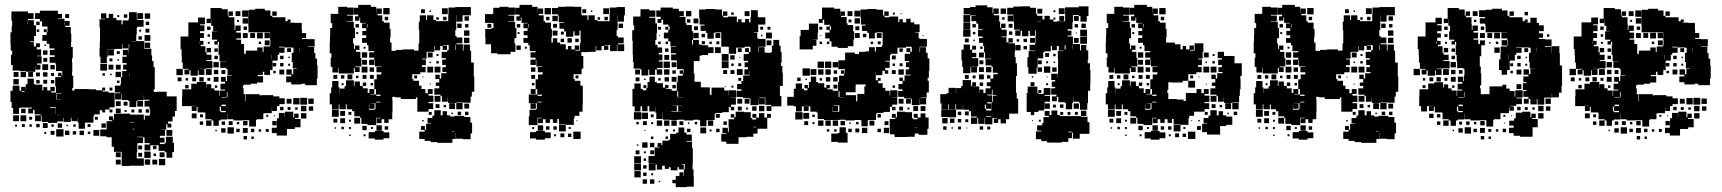

<svg xmlns="http://www.w3.org/2000/svg" viewBox="-20 -557 7077 789"><path d="M64 -113H28V-138H23V-184H32V-205H60V-184H67V-200H85V-186H86V-211H93V-234H119V-211H126V-209H154V-185H158V-199H174V-185H187V-200H205V-182H190V-177H210V-202H207V-240H231V-244H219V-258H233V-246H236V-260H235V-265H210V-293H208V-299H184V-323H204V-330H185V-352H204V-358H183V-377H172V-389H154V-413H172V-425H175V-440V-448H153V-469H144V-479H124V-503H144V-513H188H218V-500H235V-482H218V-480H245V-453H246V-471H266V-451H248V-446H271V-418H273V-384H272V-364H279V-318H276V-302H277V-260H276V-246H281V-196H277V-185H286V-191H346V-190H375V-186H400V-197H412V-185H401V-181H426V-176H451V-146V-116H430V-107H442V-95H430V-107H412V-95H400V-104H390V-87H367V-80H364V-53H329V-28H303V-54H299V-73H298V-59H274V-73H271V-56H241V-73H239V-58H215V-52H177V-56H151V-82H148V-59H124V-83H147V-87H122V-106H116V-91H96V-111H111V-115H90H64ZM125 -262H87V-265H60V-267H32V-290H25V-332H30V-349H24V-378H23V-424H28V-449H30V-472H27V-510H65H95V-503H118V-479H95V-474H119V-453H128V-409H120V-387H104V-384H119V-366H128V-379H144V-363H131V-354H149V-328H132V-326H151V-296H132V-291H146V-271H126V-285H125ZM479 -148H453V-174H475V-177H452V-205H475V-212H477V-240H482V-265H500V-271H486V-291H500V-298H483V-324H501V-330H485V-352H507V-336H508V-358H483V-375H481V-356H453V-354H423V-324H389V-358H390V-387H391V-416H411H391V-444H389V-478H414V-480H395V-502H417V-483H427V-500H445V-483H458V-474H479V-457H484V-473H508V-456V-479H510V-507H542V-479H544V-475H570V-447H544V-443H542V-415H521H540V-388H573V-357H602V-330H605V-306H611V-281H616V-221V-191H612V-179H627V-180H665V-161H706V-101H699V-78H689V-58H671V-49H684V-33H668V-46H663V-24H643V-23H658V1H637V9H656V29H637V35H657V30H662V5H690V30H695V68H688V91H664V68H657V63H632V40H598V61H574V37H595V31H574V7H595H568V5H545V7H568V31H545V38H544V67H542V94H571V124H541V95V124H512V125H480V95V68H477V67H448V46H439V7H418V3H392V-25H418V-59H441V-63H428V-79H444V-66H448V-89H477V-90H515V-86H541V-65V-86H571V-65H575V-82H596V-91H597V-109H594V-119H574V-143H594V-147H572V-165H571V-146H545V-143H568V-119H544V-142H540V-117H512V-142H507V-146H481V-170H479ZM568 -479H544V-503H568ZM597 -480H575V-502H597ZM264 -483H248V-499H264ZM503 -484H489V-498H503ZM470 -487H462V-495H470ZM93 -456V-472H92V-456ZM143 -454H129V-468H143ZM593 -454H579V-468H593ZM594 -423H578V-439H594ZM172 -425H160V-437H172ZM141 -426H131V-436H141ZM560 -427H552V-435H560ZM598 -389H574V-413H598ZM563 -394H549V-408H563ZM521 -386H539V-387H521ZM597 -360H575V-382H597ZM511 -359V-376H509V-359ZM169 -368H163V-374H169ZM448 -329H424V-353H448ZM175 -332H157V-350H175ZM472 -335H460V-347H472ZM419 -298H393V-324H419ZM174 -303H158V-319H174ZM442 -305H430V-317H442ZM469 -308H463V-314H469ZM420 -267H392V-295H420ZM178 -269H154V-293H178ZM446 -271H426V-291H446ZM476 -271H456V-291H476ZM205 -272H187V-290H205ZM87 -240H65V-262H87ZM477 -240H455V-262H477ZM116 -241H96V-261H116ZM56 -241H36V-261H56ZM175 -242H157V-260H175ZM144 -243H128V-259H144ZM202 -245H190V-257H202ZM411 -246H401V-256H411ZM511 -243V-255H510V-243ZM439 -248H433V-254H439ZM57 -210H35V-232H57ZM174 -213H158V-229H174ZM203 -214H189V-228H203ZM143 -214H129V-228H143ZM471 -216H461V-226H471ZM442 -185H430V-197H442ZM69 -179H81V-182H69ZM214 -173H233V-175H212V-148H232V-149H214ZM190 -145H209H190ZM476 -121H456V-141H476ZM504 -123H488V-139H504ZM186 -114H209V-117H186ZM210 -90V-114H209V-90ZM58 -89H34V-113H58ZM476 -91H456V-111H476ZM85 -92H67V-110H85ZM593 -94H579V-108H593ZM563 -94H549V-108H563ZM532 -95H520V-107H532ZM500 -97H492V-105H500ZM215 -84H228V-85H215ZM88 -59H64V-83H88ZM58 -59H34V-83H58ZM382 -65H370V-77H382ZM112 -65H100V-77H112ZM515 -54H532V-56H515ZM176 -31H156V-51H176ZM415 -32H397V-50H415ZM235 -32H217V-50H235ZM143 -34H129V-48H143ZM82 -35H70V-47H82ZM352 -35H340V-47H352ZM201 -36H191V-46H201ZM111 -36H101V-46H111ZM291 -36H281V-46H291ZM50 -37H42V-45H50ZM259 -38H253V-44H259ZM526 -25H532V-28H526ZM241 4H211V-26H241ZM388 1H364V-23H388ZM688 1H664V-23H688ZM325 -2H307V-20H325ZM265 -2H247V-20H265ZM204 -3H188V-19H204ZM293 -4H279V-18H293ZM540 0V-17V0ZM351 -6H341V-16H351ZM170 -7H162V-15H170ZM564 57H548V41H564ZM623 56H609V42H623ZM599 92H573V66H599ZM656 89H636V69H656ZM476 89H456V69H476ZM564 87H548V71H564ZM621 84H611V74H621ZM659 122H633V96H659ZM597 120H575V98H597ZM626 119H606V99H626ZM476 119H456V99H476Z M788 -101H768V-121H785V-122H768V-121H728V-161H729V-190H766V-213H789V-220H827V-197H828V-211H848V-194H861V-185H882V-163H884V-185H905V-189H886V-213H905V-221H888V-241H908V-224H913V-246H933V-248H915V-273H910V-278H885V-304H908V-305H882V-331H878V-371H880V-385H875V-374H861V-388H872V-394H851V-428H872V-429H856V-451H848V-478H847V-462H829V-480H845V-524H891V-519H916V-493H919V-510H937V-492H920V-486H943V-457H944V-434H947V-452H969V-430H951V-423H970V-399H951V-394H971V-376H983V-336H990V-349H1037V-362H1059V-343H1063V-366H1089V-370H1091V-393H1090V-424H1061V-425H1035V-424H1001V-453H1000V-488H975V-514H1001V-489H1002V-517H1028V-521H1068V-514H1091V-492H1099V-510H1117V-492H1099V-486H1123H1153V-470H1162V-477H1174V-465H1167V-464H1191V-463H1220V-434H1221V-421H1238V-401H1221V-397H1244V-396H1273V-366H1245V-364H1271V-339H1276V-316H1283V-288H1285V-234H1282V-207H1234V-213H1219V-210H1177V-219H1156V-243H1177V-250H1157V-272H1179V-252H1185V-274H1199V-276H1183V-302H1179V-340H1186V-361H1178V-362H1149V-340H1127V-332H1121V-308H1100V-269H1090V-249H1066V-262H1060V-249H1039V-244H1061V-218H1036V-213H1010V-209H983V-206H978V-194H981V-170H987V-141H989V-170H1047V-165H1053V-166H1103V-161H1128V-153H1150V-129H1128V-121H1103H1118V-101H1098V-116H1097V-92H1068V-91H1062V-67H1035V-64H1032V-37H1004V-63H977V-62H939V-67H914V-91H913V-66H887V-62H849V-67H824V-94H821V-95H792V-118H788ZM968 -491H948V-511H968ZM758 -251H738V-271H755V-274H731V-300H727V-329H726V-355H722V-407H754V-417V-465H794V-485H822V-457H802V-453H820V-429H802V-421H818V-401H802V-389H816V-373H805V-367H824V-342H829V-332H849V-310H829V-306H853V-276H825V-274H801V-273H820V-249H796V-268H793V-246H763V-268H758ZM999 -460H977V-482H999ZM962 -467H954V-475H962ZM995 -434H981V-448H995ZM845 -434H831V-448H845ZM1060 -399H1036V-423H1060ZM1089 -400H1067V-422H1089ZM1028 -401H1008V-421H1028ZM998 -401H978V-421H998ZM843 -406H833V-416H843ZM1088 -371H1068V-391H1088ZM800 -378V-387H799V-378ZM1053 -376H1043V-386H1053ZM842 -377H834V-385H842ZM1127 -362H1149V-365H1127ZM1211 -346V-361H1210V-346ZM847 -342H829V-360H847ZM1176 -343H1160V-359H1176ZM875 -344H861V-358H875ZM1095 -313V-332H1094V-313ZM1145 -314H1131V-328H1145ZM875 -314H861V-328H875ZM1171 -318H1165V-324H1171ZM879 -280H857V-302H879ZM1145 -284H1131V-298H1145ZM1115 -284H1101V-298H1115ZM1172 -287H1164V-295H1172ZM731 -248H705V-274H731ZM850 -249H826V-273H850ZM1148 -251H1128V-271H1148ZM877 -252H859V-270H877ZM906 -253H890V-269H906ZM1113 -256H1103V-266H1113ZM878 -221H858V-241H878ZM817 -222H799V-240H817ZM726 -223H710V-239H726ZM786 -223H770V-239H786ZM844 -225H832V-237H844ZM753 -226H743V-236H753ZM755 -194H741V-208H755ZM873 -196H863V-206H873ZM915 -158V-178H912V-158ZM890 -155H911V-157H890ZM1242 -127H1214V-155H1242ZM1211 -128H1185V-154H1211ZM1269 -130H1247V-152H1269ZM1178 -131H1158V-151H1178ZM908 -101H888V-119H883V-100H887V-96H908V-127H890V-121H908ZM1239 -100H1217V-122H1239ZM1267 -102H1249V-120H1267ZM1145 -104H1131V-118H1145ZM1174 -105H1162V-117H1174ZM1203 -106H1193V-116H1203ZM1159 0H1117V-10H1097V-32H1117V-42H1099V-60H1117V-42H1118V-71H1126V-93H1150V-75H1151V-98H1185V-75H1189V-90H1207V-72H1192V-68H1215V-34H1192V-27H1159ZM1239 -70H1217V-92H1239ZM788 -71H768V-91H788ZM814 -75H802V-87H814ZM1082 -77H1074V-85H1082ZM1110 -79H1106V-83H1110ZM879 -40H857V-62H879ZM849 -40H827V-62H849ZM997 -42H979V-60H997ZM936 -43H920V-59H936ZM815 -44H801V-58H815ZM905 -44H891V-58H905ZM963 -46H953V-56H963ZM941 -8H915V-34H941ZM998 -11H978V-31H998ZM907 -12H889V-30H907ZM965 -14H951V-28H965ZM1025 -14H1011V-28H1025ZM1084 -15H1072V-27H1084ZM1053 -16H1043V-26H1053ZM871 -18H865V-24H871ZM995 16H981V2H995ZM1023 14H1013V4H1023Z M1372 -107H1344V-128H1335V-174H1341V-198H1345V-224H1371V-198H1375V-174H1376V-193H1396V-203H1402V-227H1434V-204H1437V-222H1459V-204H1471V-218H1485V-204H1471V-194H1491V-175H1498V-191H1518V-171H1502V-169H1525V-191H1518V-231H1544H1528V-251H1547V-260H1527V-282H1547V-284H1521V-311H1519V-290H1497V-312H1518V-320H1497V-342H1518V-347H1494V-371H1488V-381H1468V-401H1485V-412H1469V-430H1485V-441H1468V-461H1485V-463H1460V-485H1457V-472H1439V-490H1452V-497H1434V-525H1452V-537H1504V-529H1526V-504H1527V-522H1549V-500H1531V-494H1551V-470H1557V-464H1581V-438H1585V-404H1583V-382H1589V-352V-348H1607V-352H1635V-354H1681V-349H1700V-379H1703V-406V-434H1701V-468H1705V-494H1731V-475H1735V-494H1761V-475H1772V-470H1797H1822V-497H1823V-526H1851V-528H1881H1915V-494H1881V-468H1855V-434H1851V-409H1856V-375H1882V-349H1885V-374H1911V-349H1916V-313V-300H1927V-242H1926H1929V-180H1919V-160H1914V-135H1882V-136H1855V-134H1821V-156H1820V-139H1796V-163H1813H1790V-168H1765V-194H1785V-232H1769V-250H1787V-234H1793V-256H1815V-261H1798V-281H1812V-290H1797V-312H1812V-318H1795V-344H1818V-351H1824V-372H1801V-370H1817V-352H1799V-368H1789V-350H1767V-368H1765V-344H1736V-343H1733V-316H1714V-313H1730V-289H1714V-282H1729V-260H1707V-252H1674V-232H1679V-225H1702V-205H1712V-191H1728V-174H1738V-191H1758V-171H1741V-164H1761V-138H1741V-133H1760V-109H1741V-98H1695V-128V-157H1689V-150H1627V-157H1604V-159H1592V-146H1593V-96H1592V-67H1577V-52H1559V-67H1548V-51H1528V-71H1544V-73H1526V-43H1490V-48H1465V-73H1460V-79H1436V-100H1427V-108H1405V-128H1401V-108H1375V-128H1372ZM1370 -259H1346V-282H1339V-320H1342V-338H1335V-384H1336V-413H1337V-442H1345V-462H1339V-500H1370V-529H1406V-526H1433V-496H1406V-493H1430V-469H1406V-467H1434V-442H1439V-400H1431V-378H1415H1435V-356H1439V-370H1457V-352H1443V-344H1461V-318H1443H1465V-284H1441V-281H1458V-261H1438V-278H1434V-255H1402H1372V-279H1370ZM1581 -498H1555V-524H1581ZM1820 -499H1796V-523H1820ZM1726 -503H1710V-519H1726ZM1751 -508H1745V-514H1751ZM1855 -468V-494H1854V-468ZM1907 -472H1889V-490H1907ZM1575 -474H1561V-488H1575ZM1815 -474H1801V-488H1815ZM1783 -476H1773V-486H1783ZM1877 -442H1859V-460H1877ZM1490 -444V-458H1488V-444ZM1455 -444H1441V-458H1455ZM1905 -444H1891V-458H1905ZM1909 -410H1887V-432H1909ZM1452 -417H1444V-425H1452ZM1880 -379H1856V-403H1880ZM1909 -380H1887V-402H1909ZM1854 -351V-373H1852V-351ZM1482 -357H1474V-365H1482ZM1489 -320H1467V-342H1489ZM1758 -321H1738V-341H1758ZM1782 -327H1774V-335H1782ZM1488 -291H1468V-311H1488ZM1783 -296H1773V-306H1783ZM1751 -298H1745V-304H1751ZM1760 -259H1736V-283H1760ZM1790 -259H1766V-283H1790ZM1490 -259H1466V-283H1490ZM1517 -262H1499V-280H1517ZM1428 -231H1408V-251H1428ZM1516 -233H1500V-249H1516ZM1486 -233H1470V-249H1486ZM1366 -233H1350V-249H1366ZM1395 -234H1381V-248H1395ZM1694 -235H1682V-247H1694ZM1453 -236H1443V-246H1453ZM1720 -239H1716V-243H1720ZM1785 -204H1771V-218H1785ZM1513 -206H1503V-216H1513ZM1392 -207H1384V-215H1392ZM1750 -209H1746V-213H1750ZM1526 -163H1544V-168H1526V-136H1543V-139H1526ZM1790 -139H1766V-163H1790ZM1881 -108H1855V-134H1881ZM1519 -110H1497V-127H1496V-106H1520V-109H1523V-133H1502V-132H1519ZM1850 -109H1826V-133H1850ZM1908 -111H1888V-131H1908ZM1786 -113H1770V-129H1786ZM1813 -116H1803V-126H1813ZM1372 -77H1344V-105H1372ZM1839 30H1777V27H1750V22H1725V14H1703V-16H1725V-23H1710V-39H1726V-24H1731V-48H1751V-50H1737V-72H1757V-82H1765V-104H1791V-83H1799V-100H1817V-83H1830V-78H1848V-81H1888V-76H1913V-53H1920V-9H1914V15H1882V13H1854V-10H1853V14H1839ZM1398 -81H1378V-101H1398ZM1875 -84H1861V-98H1875ZM1905 -84H1891V-98H1905ZM1424 -85H1412V-97H1424ZM1754 -85H1742V-97H1754ZM1841 -88H1835V-94H1841ZM1460 -49H1436V-73H1460ZM1398 -51H1378V-71H1398ZM1366 -53H1350V-69H1366ZM1422 -57H1414V-65H1422ZM1721 -58H1715V-64H1721ZM1549 -20H1527V-42H1549ZM1487 -22H1469V-40H1487ZM1575 -24H1561V-38H1575ZM1393 -26H1383V-36H1393ZM1422 -27H1414V-35H1422ZM1512 -27H1504V-35H1512ZM1361 -28H1355V-34H1361ZM1556 17H1520V12H1495V-14H1520V-19H1556ZM1839 -16H1847V-18H1839ZM1580 11H1556V-13H1580ZM1482 3H1474V-5H1482ZM1421 2H1415V-4H1421Z M2189 -43H2153V-79H2156V-106H2183V-109H2186V-133H2153V-169H2188V-191H2181V-231H2207H2191V-251H2210V-260H2190V-282H2210V-284H2184V-311H2182V-290H2160V-312H2181V-320H2160V-342H2181V-347H2157V-371H2151V-381H2131V-401H2148V-412H2132V-430H2148V-441H2131V-461H2148V-463H2123V-485H2120V-472H2102V-490H2115V-497H2097V-525H2115V-537H2167V-529H2189V-504H2190V-522H2212V-500H2194V-494H2214V-470H2220V-464H2244V-438H2248V-404H2246V-382H2282V-375H2305V-354H2314V-368H2328V-354H2342V-370H2360V-352H2344V-349H2363V-379H2366V-406V-431H2344H2361V-411H2341V-428H2336V-406H2306V-428H2298V-439H2279V-463H2297V-466H2276V-493H2273V-498H2248V-524H2273V-529H2302V-530H2340V-529H2369V-500H2370V-494H2394V-475H2398V-494H2424V-475H2435V-470H2460H2485V-497H2486V-526H2514V-528H2548V-494H2544V-468H2518V-434H2514V-409H2519V-375H2545V-347H2517V-373H2515V-347H2487V-372H2464V-370H2480V-352H2462V-368H2452V-350H2430V-368H2428V-344H2399V-343H2369V-327H2377V-275H2370V-252H2337V-232H2342V-225H2365V-205H2375V-175V-127H2374V-98H2361V-81H2341V-98V-71H2338V-44H2305V-17H2277V-45H2304V-47H2277V-68H2270V-52H2252V-67H2240V-52H2222V-67H2211V-51H2191V-71H2207V-73H2189ZM2078 -334H2024V-338H1998V-375H1975V-404H1974V-438H2000V-442H2008V-462H2002V-463H1973V-499H2002V-500H2007V-525H2033V-529H2069V-526H2096V-496H2069V-493H2093V-469H2069V-467H2097V-442H2102V-400H2094V-378H2078H2098V-344H2078ZM2244 -498H2218V-524H2244ZM2483 -499H2459V-523H2483ZM2389 -503H2373V-519H2389ZM2414 -508H2408V-514H2414ZM2518 -468V-494H2517V-468ZM2272 -470H2250V-492H2272ZM2238 -474H2224V-488H2238ZM2478 -474H2464V-488H2478ZM2446 -476H2436V-486H2446ZM2540 -442H2522V-460H2540ZM2269 -443H2253V-459H2269ZM1999 -443H1983V-459H1999ZM2153 -444V-458H2151V-444ZM2118 -444H2104V-458H2118ZM2271 -411H2251V-431H2271ZM2297 -415H2285V-427H2297ZM2115 -417H2107V-425H2115ZM2543 -379H2519V-403H2543ZM2270 -382H2252V-400H2270ZM2330 -382H2312V-400H2330ZM2358 -384H2344V-398H2358ZM2298 -384H2284V-398H2298ZM2120 -352H2102V-370H2120ZM2145 -357H2137V-365H2145ZM2180 -262H2162V-280H2180ZM2179 -233H2163V-249H2179ZM2357 -235H2345V-247H2357ZM2176 -206H2166V-216H2176ZM2181 -171H2161V-191H2181ZM2189 -163H2207V-168H2189V-136H2206V-139H2189ZM2182 -110H2160V-132H2182ZM2353 -59H2349V-63H2353ZM2212 -20H2190V-42H2212ZM2238 -24H2224V-38H2238ZM2268 -24H2254V-38H2268ZM2325 -27H2317V-35H2325ZM2175 -27H2167V-35H2175ZM2219 17H2183V12H2158V-14H2183V-19H2219ZM2366 14H2336V-16H2366ZM2243 11H2219V-13H2243ZM2299 7H2283V-9H2299ZM2328 6H2314V-8H2328ZM2265 3H2257V-5H2265Z M2612 -99H2588V-120H2579V-162V-192H2587V-214H2613V-192H2621V-186H2636V-195H2624V-207H2636V-195H2641V-220H2679V-215H2704V-197H2713V-208H2727V-194H2716V-191H2740V-184H2761V-220H2765V-246H2786V-254H2773V-268H2787V-255H2789V-273H2762V-302H2761V-309H2738V-333H2758V-338H2737V-364H2758V-366H2735V-387H2726V-399H2708V-423H2726V-435H2714V-447H2726V-435H2732V-448H2727V-456H2705V-476H2698V-463H2682V-479H2695V-488H2677V-514H2695V-526H2745V-521H2770V-494V-511H2790V-491H2773V-488H2797V-462H2801V-454H2823V-429H2828V-393H2824V-374H2828V-393H2852V-374H2863V-371H2890V-363H2912V-339H2890V-331H2863V-328H2855V-306H2831V-282V-255H2834V-221H2860V-198H2897V-170H2899V-166H2904V-167V-197H2956V-185H2974V-165H2975V-186H3005V-156H2984V-155H3004V-127H2984V-118H2997V-104H2983V-117H2975V-96H2948V-93H2921V-90H2917V-64H2888V-63H2883V-38H2857V-63H2852V-65H2829V-62H2791V-65H2767V-64H2733V-65H2704V-92H2703V-68H2677V-94H2701H2673V-116H2672V-99H2648V-121H2641V-100H2619V-120H2612ZM3033 -158H3007V-184H3027V-190H3009V-212H3027V-224H3034V-247H3060V-250H3039V-272H3054V-281H3040V-301H3054V-307H3036V-335H3057V-343H3042V-359H3058V-344H3064V-363H3062V-365H3040V-361H3005V-336H2975V-364H2973V-365H2944V-395V-424H2919V-422H2913V-398H2887V-422H2881V-446V-430H2859V-452H2875V-456H2855V-484H2853V-518H2881V-520H2919V-518H2947V-493H2951V-510H2969V-492H2952V-486H2972V-489H3008V-466H3013V-478H3027V-465H3042V-479H3058V-465H3064V-487H3066V-515H3094V-487H3096V-486H3125V-456H3096V-425H3078V-423H3092V-399H3098V-397H3126V-365H3098V-363H3122V-341H3130V-340H3148V-343H3152V-369H3158V-393H3182V-369H3188V-343H3192V-299H3189V-286H3195V-258H3197V-204H3185V-186V-162H3191V-120H3150V-101H3130V-121H3149V-126H3125V-155H3124V-156H3100V-154H3123V-128H3097V-151H3096V-125H3064V-151H3060V-131H3040V-151H3060V-154H3033V-178ZM2644 -247H2616V-272H2611V-275H2584V-302H2581V-331H2580V-361V-389H2578V-433H2586V-453H2582V-489H2612V-519H2648V-514H2673V-488H2648V-484H2673V-461H2680V-421H2678V-393H2673V-373H2682V-362H2701V-340H2687V-333H2702V-309H2687V-304H2703V-278H2680V-272H2701V-250H2679V-271H2672V-249H2648V-271H2644ZM2821 -490H2799V-512H2821ZM3060 -491H3040V-511H3060ZM2995 -496H2985V-506H2995ZM2647 -463V-483V-463ZM2850 -461H2830V-481H2850ZM2817 -464H2803V-478H2817ZM2848 -433H2832V-449H2848ZM3116 -435H3104V-447H3116ZM3146 -435H3134V-447H3146ZM2696 -435H2684V-447H2696ZM3152 -399H3128V-423H3152ZM2851 -400H2829V-422H2851ZM2940 -401H2920V-421H2940ZM2877 -404H2863V-418H2877ZM3113 -408H3107V-414H3113ZM2692 -409H2688V-413H2692ZM3150 -371H3130V-391H3150ZM2877 -375H2864V-388H2877ZM2936 -375H2924V-387H2936ZM2725 -376H2715V-386H2725ZM2695 -376H2685V-386H2695ZM2905 -376H2895V-386H2905ZM2942 -339H2918V-363H2942ZM3098 -344V-363H3096V-344ZM3028 -343H3012V-359H3028ZM2727 -344H2713V-358H2727ZM2974 -307H2946V-335H2974ZM2730 -311H2710V-331H2730ZM2999 -312H2981V-330H2999ZM3022 -319H3018V-323H3022ZM2974 -277H2946V-305H2974ZM2733 -278H2707V-304H2733ZM2760 -281H2740V-301H2760ZM3026 -285H3014V-297H3026ZM2995 -286H2985V-296H2995ZM3032 -249H3008V-273H3032ZM2731 -250H2709V-272H2731ZM2610 -251H2590V-271H2610ZM2968 -253H2952V-269H2968ZM2998 -253H2982V-269H2998ZM2757 -254H2743V-268H2757ZM3062 -251V-265H3061V-251ZM2671 -220H2649V-242H2671ZM2760 -221H2740V-241H2760ZM2729 -222H2711V-240H2729ZM2608 -223H2592V-239H2608ZM3026 -225H3014V-237H3026ZM2695 -226H2685V-236H2695ZM2633 -228H2627V-234H2633ZM2757 -194H2743V-208H2757ZM2994 -197H2986V-205H2994ZM2962 -199H2958V-203H2962ZM2767 -159V-182H2763V-159ZM2768 -157H2786V-158H2768ZM3030 -131H3010V-151H3030ZM2768 -124H2782V-125H2768ZM2761 -100H2739V-98H2767V-123H2743V-122H2761ZM2621 -122H2640H2621ZM3121 -100H3099V-122H3121ZM3089 -102H3071V-120H3089ZM3028 -103H3012V-119H3028ZM3054 -107H3046V-115H3054ZM2767 -97H2782V-98H2767ZM3015 34H2965V25H2944V-7H2965V-10H2949V-32H2971V-16H2975V-35H2974V-67H2996V-74H2983V-88H2997V-75H3003V-98H3037V-96H3065V-72H3071V-66H3087V-73H3072V-89H3088V-74H3099V-92H3121V-74H3132V-89H3148V-73H3133V-28H3093V-8H3076V5H3048V7H3015ZM2615 -66H2585V-96H2615ZM2643 -68H2617V-94H2643ZM2938 -73H2922V-89H2938ZM2666 -75H2654V-87H2666ZM2911 -40H2889V-62H2911ZM2761 -40H2739V-62H2761ZM2731 -40H2709V-62H2731ZM2701 -40H2679V-62H2701ZM2788 -43H2772V-59H2788ZM2638 -43H2622V-59H2638ZM2967 -44H2953V-58H2967ZM2845 -46H2835V-56H2845ZM2605 -46H2595V-56H2605ZM2664 -47H2656V-55H2664ZM2813 -48H2807V-54H2813ZM3076 -34H3087V-36H3076ZM2674 143H2646V115H2670V114H2645V84H2670V49H2691V47H2682V31H2698V40H2702V21H2728V17H2734V-7H2759V-12H2768V-33H2792V-12H2801V-4H2823V22H2801V25H2824V52H2827V82V116H2826V139H2830V168H2831V210H2803V212H2757V196H2743V182H2757V166H2772V151H2788V166H2790V139H2770V130H2764V143H2736V130H2728V137H2712V124H2701V140H2679V119H2674ZM2882 -9H2858V-33H2882ZM2817 -14H2803V-28H2817ZM2937 -14H2923V-28H2937ZM2725 -16H2715V-26H2725ZM2754 -17H2746V-25H2754ZM2904 -17H2896V-25H2904ZM2632 -19H2628V-23H2632ZM2665 14H2655V4H2665ZM2725 14H2715V4H2725ZM2641 50H2619V28H2641ZM2669 48H2651V30H2669ZM2603 42H2597V36H2603ZM2608 77H2592V61H2608ZM2668 77H2652V61H2668ZM2634 73H2626V65H2634ZM2614 113H2586V85H2614ZM2635 104H2625V94H2635ZM2614 143H2586V115H2614ZM2790 119V139H2794V117H2781V119ZM2637 136H2623V122H2637ZM2613 172H2587V146H2613ZM2637 166H2623V152H2637ZM2664 163H2656V155H2664ZM2669 198H2651V180H2669ZM2639 198H2621V180H2639ZM2693 192H2687V186H2693Z M3464 -360H3422V-365H3397V-387H3389V-399H3371V-423H3389V-434H3376V-448H3390V-455H3367V-476H3361V-463H3345V-479H3358V-526H3408V-521H3433V-494H3434V-510H3452V-492H3436V-487H3459V-461H3463V-454H3486V-428H3466H3490V-394H3487V-367H3464ZM3275 -99H3251V-120H3242V-123H3215V-159H3242V-162V-192H3250V-214H3276V-192H3284V-186H3298V-194H3286V-208H3300V-196H3304V-220H3342V-215H3367V-197H3376V-208H3390V-194H3379V-190H3402V-184H3424V-220H3428V-246H3449V-254H3436V-268H3450V-255H3452V-273H3425V-309H3452V-312H3453V-341H3493V-335H3510V-344H3538V-346H3551V-363H3575V-346H3580V-364H3604V-370H3607V-395V-424H3582V-422H3575V-399H3551V-422H3544V-430H3522V-452H3537V-456H3518V-484H3516V-518H3544V-520H3582V-517H3609V-493H3614V-510H3632V-492H3615V-486H3635V-489H3671V-467H3676V-478H3690V-465H3704V-480H3722V-465H3737V-457H3759V-425H3741V-423H3755V-399H3741H3761V-397H3789V-365H3761V-363H3759V-344H3761V-363H3785V-340H3792V-317H3799V-265H3797V-237H3792V-225H3797V-177H3788V-156H3763V-154H3786V-128H3760V-151H3759V-125H3727V-151H3723V-131H3703V-151H3723V-153H3695V-159H3671V-183H3689V-190H3672V-212H3689V-224H3676V-238H3690V-225H3697V-247H3723V-250H3702V-272H3716V-281H3703V-301H3716V-306H3698V-336H3720V-343H3705V-359H3721V-344H3727V-363H3725V-365H3703V-361H3668V-336H3642V-332H3637V-307H3618V-304H3636V-278H3618V-268H3630V-254H3616V-266H3606V-248H3580V-263H3579V-245V-227H3587V-237H3599V-225H3589V-215H3607V-196H3618V-184H3636V-164H3638V-186H3668V-156H3646V-155H3667V-127H3646V-118H3660V-104H3646V-118H3637V-97H3611V-93H3584V-90H3580V-64H3551V-63H3546V-38H3520V-63H3515V-64H3492V-62H3454V-65H3430V-64H3400H3366V-93V-68H3340V-94H3365H3336V-116V-98H3310V-120H3303V-101H3283V-120H3275ZM3515 -489H3491V-513H3515ZM3483 -491H3463V-511H3483ZM3657 -497H3649V-505H3657ZM3685 -499H3681V-503H3685ZM3514 -460H3492V-482H3514ZM3479 -465H3467V-477H3479ZM3320 -354H3266V-408H3270V-434H3304V-460H3342V-422H3340V-394H3320V-393H3335V-369H3320ZM3511 -433H3495V-449H3511ZM3395 -435V-448H3390V-435ZM3359 -435H3347V-447H3359ZM3513 -401H3493V-421H3513ZM3603 -401H3583V-421H3603ZM3540 -404H3526V-418H3540ZM3775 -409H3771V-413H3775ZM3355 -409H3351V-413H3355ZM3599 -375H3587V-387H3599ZM3388 -376H3378V-386H3388ZM3358 -376H3348V-386H3358ZM3568 -376H3558V-386H3568ZM3690 -344H3676V-358H3690ZM3661 -313H3645V-329H3661ZM3366 -278H3340V-304H3366ZM3396 -278H3370V-304H3396ZM3424 -280H3402V-302H3424ZM3689 -285H3677V-297H3689ZM3658 -286H3648V-296H3658ZM3308 -246H3278V-276H3308ZM3335 -249H3311V-273H3335ZM3694 -250H3672V-272H3694ZM3364 -250H3342V-272H3364ZM3394 -250H3372V-272H3394ZM3661 -253H3645V-269H3661ZM3420 -254H3406V-268H3420ZM3724 -251V-264V-251ZM3334 -220H3312V-242H3334ZM3422 -222H3404V-240H3422ZM3392 -222H3374V-240H3392ZM3270 -224H3256V-238H3270ZM3358 -226H3348V-236H3358ZM3296 -228H3290V-234H3296ZM3496 -178H3456V-166H3498V-141H3503V-171H3532V-202H3537V-210H3512H3497V-207H3496ZM3421 -193H3405V-209H3421ZM3658 -196H3648V-206H3658ZM3430 -158V-182H3426V-158ZM3430 -157H3448V-158H3430ZM3693 -131H3673V-151H3693ZM3430 -125H3445H3430ZM3424 -100H3402V-118H3401V-98H3429V-124H3406V-122H3424ZM3284 -121H3302V-122H3284ZM3783 -101H3763V-121H3783ZM3753 -101H3733V-121H3753ZM3691 -103H3675V-119H3691ZM3717 -107H3709V-115H3717ZM3710 6H3656V-5H3637V-34H3636V-68H3659V-73H3645V-89H3661V-75H3666V-98H3700V-96H3728V-71H3733V-67H3750V-73H3735V-89H3751V-74H3763V-91H3783V-74H3796V-28H3791V-3H3755V-8H3739V5H3710ZM3430 -97H3445H3430ZM3278 -66H3248V-96H3278ZM3305 -69H3281V-93H3305ZM3600 -74H3586V-88H3600ZM3328 -76H3318V-86H3328ZM3394 -40H3372V-62H3394ZM3364 -40H3342V-62H3364ZM3424 -40H3402V-62H3424ZM3573 -41H3553V-61H3573ZM3452 -42H3434V-60H3452ZM3301 -43H3285V-59H3301ZM3631 -43H3615V-59H3631ZM3508 -46H3498V-56H3508ZM3327 -47H3319V-55H3327ZM3476 -48H3470V-54H3476ZM3739 -34H3750V-35H3739ZM3463 29H3423V26H3396V-8H3423V-11H3430V-34H3456V-11H3463ZM3544 -10H3522V-32H3544ZM3634 -10H3612V-32H3634ZM3511 -13H3495V-29H3511ZM3600 -14H3586V-28H3600ZM3480 -14H3466V-28H3480ZM3418 -16H3408V-26H3418ZM3388 -16H3378V-26H3388Z M3909 -75H3877V-76H3848V-106H3877V-107H3849V-132H3844V-170H3870V-174H3878V-196H3908V-174H3909V-195H3930V-204H3936V-228H3970V-204H3975V-219H3991V-203H3976V-202H4004V-175H4005V-189H4021V-175H4030V-194H4050V-203H4035V-219H4050V-234H4036V-248H4050V-234H4062V-252H4080V-258H4060V-283H4055V-288H4030V-314H4053V-316H4028V-342H4024V-368H4020V-381H4003V-401H4018V-407H3999V-435H4018V-438H4000V-460H3992V-470H3972V-492H3989V-494H3967V-467H3939V-495H3966V-528H3989V-535H4037V-527H4059V-502H4062V-522H4084V-500H4064V-494H4086V-468H4064H4090V-443H4094V-460H4112V-442H4095V-435H4117V-407H4096V-404H4116V-383H4124V-400H4142V-382H4125V-379H4151V-343H4150V-322H4154V-297H4159V-245H4155V-219V-189V-176H4158V-152H4164V-90H4127V-67H4114V-50H4092V-67H4082V-52H4064V-70H4079V-72H4058V-46H4028V-72H4026V-48H4000V-72H3996V-48H3970V-74H3994V-78H3970V-100H3962V-106H3938V-125H3937V-107H3909ZM4240 -254H4206V-280H4202V-322H4207V-347H4234V-349H4211V-373H4234V-380H4235V-409H4237V-432H4214H4234V-410H4212V-430H4206V-408H4180V-430H4174V-410H4152V-432H4172V-435H4147V-464H4146V-492H4145V-469H4121V-493H4144V-497H4119V-525H4144V-530H4173V-531H4213V-525H4237V-500H4242V-492H4264V-477H4272V-492H4294V-477H4309V-485H4317V-477H4309V-468H4324V-470H4357V-495V-527H4389H4413V-531H4453V-491H4446V-468H4420V-491H4413V-471H4393V-491H4413V-495H4389V-465H4362H4387V-437H4367V-431H4383V-411H4367V-407H4389V-376H4418V-350H4422V-372H4444V-350H4452V-312H4450V-297H4459V-269H4461V-213H4460V-184H4451V-163V-133H4448V-106H4418V-133H4415V-139H4391V-160H4390V-134H4386V-108H4360V-134H4356V-137H4329V-159H4323V-141H4303V-161H4321V-168H4300V-194H4316V-200H4302V-222H4316V-228H4300V-254H4326V-238H4327V-257H4328V-286H4344H4328V-315H4327V-347H4350V-349H4331V-368H4323V-351H4303V-368H4298V-346H4272V-342H4267V-317H4244V-280H4262V-262H4244V-280H4240ZM3966 -498H3940V-524H3966ZM4355 -499H4331V-523H4355ZM4114 -500H4092V-522H4114ZM4263 -501H4243V-521H4263ZM4317 -507H4309V-515H4317ZM4353 -471H4333V-491H4353ZM4108 -476H4098V-486H4108ZM4242 -469H4257V-470H4242ZM3967 -437H3939V-465H3967ZM4442 -442H4424V-460H4442ZM4141 -443H4125V-459H4141ZM4410 -444H4396V-458H4410ZM3990 -444H3976V-458H3990ZM3968 -406H3938V-436H3968ZM4447 -407H4419V-435H4447ZM4140 -414H4126V-428H4140ZM3988 -416H3978V-426H3988ZM4405 -419H4401V-423H4405ZM4447 -377H4419V-405H4447ZM4413 -381H4393V-401H4413ZM4233 -381H4213V-401H4233ZM3961 -383H3945V-399H3961ZM4200 -384H4186V-398H4200ZM4168 -386H4158V-396H4168ZM3986 -388H3980V-394H3986ZM4388 -354V-375H4387V-354ZM3968 -256H3938V-282H3934V-309H3931V-353H3940V-374H3966V-353H3975V-340H3992V-322H3975V-318H4000V-284H3972V-283H3995V-259H3971V-282H3968ZM4174 -350H4152V-372H4174ZM4359 -354V-371H4355V-354ZM3991 -353H3975V-369H3991ZM4200 -354H4186V-368H4200ZM4018 -356H4008V-366H4018ZM4239 -322V-342V-322ZM4023 -321H4003V-341H4023ZM4291 -323H4275V-339H4291ZM4318 -326H4308V-336H4318ZM4261 -293H4245V-309H4261ZM4021 -293H4005V-309H4021ZM4287 -297H4279V-305H4287ZM4316 -298H4310V-304H4316ZM4296 -258H4270V-284H4296ZM4054 -260H4032V-282H4054ZM4023 -261H4003V-281H4023ZM4322 -262H4304V-280H4322ZM4023 -231H4003V-251H4023ZM3961 -233H3945V-249H3961ZM3989 -235H3977V-247H3989ZM4226 -238H4220V-244H4226ZM4285 -239H4281V-243H4285ZM4231 -203H4215V-219H4231ZM4020 -204H4006V-218H4020ZM4287 -207H4279V-215H4287ZM4230 -84H4216V-97H4199V-145V-175H4203V-201H4243V-175H4247V-171H4269V-195H4297V-167H4273V-163H4295V-139H4273V-132H4294V-110H4272V-131H4271V-103H4247V-97H4230ZM4056 -168H4037V-165H4057V-139H4060V-164H4075V-167H4059V-188H4056ZM4259 -175H4247V-187H4259ZM4054 -132V-110H4055V-137H4037V-132ZM4414 -110H4392V-132H4414ZM3906 -108H3880V-128H3877V-107H3909V-128H3906ZM4350 -114H4336V-128H4350ZM4319 -115H4307V-127H4319ZM4032 -110V-127H4027V-110ZM4032 -103H4054V-110H4032ZM4343 29H4283V23H4259V15H4237V-17H4259V-20H4242V-42H4263V-51H4268V-76H4290V-81H4273V-101H4293V-84H4301V-103H4325V-84H4336V-80H4354H4384H4422V-102H4444V-80H4422V-77H4449V-55H4457V-7H4417V13H4389V-12H4385V11H4370V26H4343ZM3961 -83H3945V-99H3961ZM3930 -84H3916V-98H3930ZM4409 -85H4397V-97H4409ZM4349 -85H4337V-97H4349ZM4379 -85H4367V-97H4379ZM4032 -76H4054V-79H4032ZM3874 -50H3852V-72H3874ZM3902 -52H3884V-70H3902ZM3930 -54H3916V-68H3930ZM3959 -55H3947V-67H3959ZM4257 -57H4249V-65H4257ZM4225 -59H4221V-63H4225ZM4020 -24H4006V-38H4020ZM3870 -24H3856V-38H3870ZM3929 -25H3917V-37H3929ZM4049 -25H4037V-37H4049ZM3896 -28H3890V-34H3896ZM3955 -29H3951V-33H3955ZM4370 -13H4384V-16H4370Z M4561 -107H4533V-128H4524V-174H4530V-198H4534V-224H4560V-198H4564V-174H4565V-193H4585V-203H4591V-227H4623V-204H4626V-222H4648V-204H4660V-218H4674V-204H4660V-194H4680V-175H4687V-191H4707V-171H4691V-169H4714V-191H4707V-231H4733H4717V-251H4736V-260H4716V-282H4736V-284H4710V-311H4708V-290H4686V-312H4707V-320H4686V-342H4707V-347H4683V-371H4677V-381H4657V-401H4674V-412H4658V-430H4674V-441H4657V-461H4674V-463H4649V-485H4646V-472H4628V-490H4641V-497H4623V-525H4641V-537H4693V-529H4715V-504H4716V-522H4738V-500H4720V-494H4740V-470H4746V-464H4770V-438H4774V-404H4772V-382H4808V-375H4831V-354H4840V-368H4854V-354H4868V-370H4886V-352H4870V-349H4889V-379H4925V-343H4922V-316H4903V-313H4919V-289H4903V-282H4918V-260H4896V-252H4863V-225H4891V-197H4863V-225H4840V-218H4794V-219H4781V-187H4777V-175H4781V-150H4816V-148H4844V-142H4853V-175H4897V-191H4917V-174H4927V-191H4947V-171H4930V-164H4950V-138H4930V-133H4949V-109H4930V-98H4900H4887V-81H4867V-98V-71H4864V-44H4831V-17H4803V-45H4830V-47H4803V-68H4796V-52H4778V-67H4766V-52H4748V-67H4737V-51H4717V-71H4733V-73H4715V-43H4679V-48H4654V-73H4649V-79H4625V-100H4616V-108H4594V-128H4590V-108H4564V-128H4561ZM4559 -259H4535V-282H4528V-320H4531V-338H4524V-384H4525V-413H4526V-442H4534V-462H4528V-500H4559V-529H4595V-526H4622V-496H4595V-493H4619V-469H4595V-467H4623V-442H4628V-400H4620V-378H4604H4624V-356H4628V-370H4646V-352H4632V-344H4650V-318H4632H4654V-284H4630V-281H4647V-261H4627V-278H4623V-255H4591H4561V-279H4559ZM4770 -498H4744V-524H4770ZM4764 -474H4750V-488H4764ZM4679 -444V-458H4677V-444ZM4644 -444H4630V-458H4644ZM4641 -417H4633V-425H4641ZM4671 -357H4663V-365H4671ZM5009 -139H4985V-163H5002H4979V-168H4954V-194H4974V-232H4958V-250H4976V-234H4982V-256H5004V-261H4987V-281H5001V-290H4986V-312H5001V-318H4984V-344H5010V-327H5053V-297H5083V-245H5077V-232H5078V-190H5075V-163H5072V-136H5044V-134H5010V-156H5009ZM4678 -320H4656V-342H4678ZM4947 -321H4927V-341H4947ZM4971 -327H4963V-335H4971ZM4677 -291H4657V-311H4677ZM4972 -296H4962V-306H4972ZM4940 -298H4934V-304H4940ZM4949 -259H4925V-283H4949ZM4979 -259H4955V-283H4979ZM4679 -259H4655V-283H4679ZM4706 -262H4688V-280H4706ZM4617 -231H4597V-251H4617ZM4705 -233H4689V-249H4705ZM4675 -233H4659V-249H4675ZM4555 -233H4539V-249H4555ZM4584 -234H4570V-248H4584ZM4883 -235H4871V-247H4883ZM4642 -236H4632V-246H4642ZM4909 -239H4905V-243H4909ZM4974 -204H4960V-218H4974ZM4702 -206H4692V-216H4702ZM4581 -207H4573V-215H4581ZM4939 -209H4935V-213H4939ZM4715 -163H4733V-168H4715V-136H4732V-139H4715ZM4979 -139H4955V-163H4979ZM5070 -108H5044V-134H5070ZM4708 -110H4686V-127H4685V-106H4709V-109H4712V-133H4691V-132H4708ZM5039 -109H5015V-133H5039ZM4975 -113H4959V-129H4975ZM5002 -116H4992V-126H5002ZM4561 -77H4533V-105H4561ZM4994 -4H4940V-14H4920V-48H4940V-50H4926V-72H4946V-82H4954V-104H4980V-83H4988V-100H5006V-83H5019V-78H5044V-44H5019V-39H4994ZM4587 -81H4567V-101H4587ZM5064 -84H5050V-98H5064ZM4613 -85H4601V-97H4613ZM4943 -85H4931V-97H4943ZM5030 -88H5024V-94H5030ZM4649 -49H4625V-73H4649ZM4587 -51H4567V-71H4587ZM4555 -53H4539V-69H4555ZM4611 -57H4603V-65H4611ZM4910 -58H4904V-64H4910ZM4879 -59H4875V-63H4879ZM4738 -20H4716V-42H4738ZM4676 -22H4658V-40H4676ZM4915 -23H4899V-39H4915ZM4764 -24H4750V-38H4764ZM4794 -24H4780V-38H4794ZM4582 -26H4572V-36H4582ZM4851 -27H4843V-35H4851ZM4611 -27H4603V-35H4611ZM4701 -27H4693V-35H4701ZM4550 -28H4544V-34H4550ZM4745 17H4709V12H4684V-14H4709V-19H4745ZM4892 14H4862V-16H4892ZM4769 11H4745V-13H4769ZM4825 7H4809V-9H4825ZM4854 6H4840V-8H4854ZM4671 3H4663V-5H4671ZM4791 3H4783V-5H4791ZM4610 2H4604V-4H4610Z M5169 -107H5141V-128H5132V-174H5138V-198H5142V-224H5168V-198H5172V-174H5173V-193H5193V-203H5199V-227H5231V-204H5234V-222H5256V-204H5268V-218H5282V-204H5268V-194H5288V-175H5295V-191H5315V-171H5299V-169H5322V-191H5315V-231H5341H5325V-251H5344V-260H5324V-282H5344V-284H5318V-311H5316V-290H5294V-312H5315V-320H5294V-342H5315V-347H5291V-371H5285V-381H5265V-401H5282V-412H5266V-430H5282V-441H5265V-461H5282V-463H5257V-485H5254V-472H5236V-490H5249V-497H5231V-525H5249V-537H5301V-529H5323V-504H5324V-522H5346V-500H5328V-494H5348V-470H5354V-464H5378V-438H5382V-404H5380V-382H5386V-352V-348H5404V-352H5432V-354H5478V-349H5497V-379H5500V-406V-434H5498V-468H5502V-494H5528V-475H5532V-494H5558V-475H5569V-470H5594H5619V-497H5620V-526H5648V-528H5678H5712V-494H5678V-468H5652V-434H5648V-409H5653V-375H5679V-349H5682V-374H5708V-349H5713V-313V-300H5724V-242H5723H5726V-180H5716V-160H5711V-135H5679V-136H5652V-134H5618V-156H5617V-139H5593V-163H5610H5587V-168H5562V-194H5582V-232H5566V-250H5584V-234H5590V-256H5612V-261H5595V-281H5609V-290H5594V-312H5609V-318H5592V-344H5615V-351H5621V-372H5598V-370H5614V-352H5596V-368H5586V-350H5564V-368H5562V-344H5533V-343H5530V-316H5511V-313H5527V-289H5511V-282H5526V-260H5504V-252H5471V-232H5476V-225H5499V-205H5509V-191H5525V-174H5535V-191H5555V-171H5538V-164H5558V-138H5538V-133H5557V-109H5538V-98H5492V-128V-157H5486V-150H5424V-157H5401V-159H5389V-146H5390V-96H5389V-67H5374V-52H5356V-67H5345V-51H5325V-71H5341V-73H5323V-43H5287V-48H5262V-73H5257V-79H5233V-100H5224V-108H5202V-128H5198V-108H5172V-128H5169ZM5167 -259H5143V-282H5136V-320H5139V-338H5132V-384H5133V-413H5134V-442H5142V-462H5136V-500H5167V-529H5203V-526H5230V-496H5203V-493H5227V-469H5203V-467H5231V-442H5236V-400H5228V-378H5212H5232V-356H5236V-370H5254V-352H5240V-344H5258V-318H5240H5262V-284H5238V-281H5255V-261H5235V-278H5231V-255H5199H5169V-279H5167ZM5378 -498H5352V-524H5378ZM5617 -499H5593V-523H5617ZM5523 -503H5507V-519H5523ZM5548 -508H5542V-514H5548ZM5652 -468V-494H5651V-468ZM5704 -472H5686V-490H5704ZM5372 -474H5358V-488H5372ZM5612 -474H5598V-488H5612ZM5580 -476H5570V-486H5580ZM5674 -442H5656V-460H5674ZM5287 -444V-458H5285V-444ZM5252 -444H5238V-458H5252ZM5702 -444H5688V-458H5702ZM5706 -410H5684V-432H5706ZM5249 -417H5241V-425H5249ZM5677 -379H5653V-403H5677ZM5706 -380H5684V-402H5706ZM5651 -351V-373H5649V-351ZM5279 -357H5271V-365H5279ZM5286 -320H5264V-342H5286ZM5555 -321H5535V-341H5555ZM5579 -327H5571V-335H5579ZM5285 -291H5265V-311H5285ZM5580 -296H5570V-306H5580ZM5548 -298H5542V-304H5548ZM5557 -259H5533V-283H5557ZM5587 -259H5563V-283H5587ZM5287 -259H5263V-283H5287ZM5314 -262H5296V-280H5314ZM5225 -231H5205V-251H5225ZM5313 -233H5297V-249H5313ZM5283 -233H5267V-249H5283ZM5163 -233H5147V-249H5163ZM5192 -234H5178V-248H5192ZM5491 -235H5479V-247H5491ZM5250 -236H5240V-246H5250ZM5517 -239H5513V-243H5517ZM5582 -204H5568V-218H5582ZM5310 -206H5300V-216H5310ZM5189 -207H5181V-215H5189ZM5547 -209H5543V-213H5547ZM5323 -163H5341V-168H5323V-136H5340V-139H5323ZM5587 -139H5563V-163H5587ZM5678 -108H5652V-134H5678ZM5316 -110H5294V-127H5293V-106H5317V-109H5320V-133H5299V-132H5316ZM5647 -109H5623V-133H5647ZM5705 -111H5685V-131H5705ZM5583 -113H5567V-129H5583ZM5610 -116H5600V-126H5610ZM5169 -77H5141V-105H5169ZM5636 30H5574V27H5547V22H5522V14H5500V-16H5522V-23H5507V-39H5523V-24H5528V-48H5548V-50H5534V-72H5554V-82H5562V-104H5588V-83H5596V-100H5614V-83H5627V-78H5645V-81H5685V-76H5710V-53H5717V-9H5711V15H5679V13H5651V-10H5650V14H5636ZM5195 -81H5175V-101H5195ZM5672 -84H5658V-98H5672ZM5702 -84H5688V-98H5702ZM5221 -85H5209V-97H5221ZM5551 -85H5539V-97H5551ZM5638 -88H5632V-94H5638ZM5257 -49H5233V-73H5257ZM5195 -51H5175V-71H5195ZM5163 -53H5147V-69H5163ZM5219 -57H5211V-65H5219ZM5518 -58H5512V-64H5518ZM5346 -20H5324V-42H5346ZM5284 -22H5266V-40H5284ZM5372 -24H5358V-38H5372ZM5190 -26H5180V-36H5190ZM5219 -27H5211V-35H5219ZM5309 -27H5301V-35H5309ZM5158 -28H5152V-34H5158ZM5353 17H5317V12H5292V-14H5317V-19H5353ZM5636 -16H5644V-18H5636ZM5377 11H5353V-13H5377ZM5279 3H5271V-5H5279ZM5218 2H5212V-4H5218Z M5844 -99H5820V-121H5812V-161H5813V-190H5849V-214H5874V-219H5910V-197H5913V-210H5931V-194H5945V-185H5966V-163H5968V-185H5989V-189H5970V-213H5989V-220H5971V-242H5993V-224H5996V-247H6017H5998V-273H5994V-277H5968V-305H5966V-331H5962V-371H5964V-385H5959V-374H5945V-388H5956V-394H5935V-428H5956H5939V-451H5932V-478H5931V-462H5913V-480H5929V-524H5975V-518H5999V-493H6003V-510H6021V-492H6004V-486H6027V-457H6028V-434H6031V-452H6053V-430H6035V-423H6054V-399H6035V-394H6055V-376H6062V-391H6082V-371H6067V-326H6061V-310V-284H6065V-256H6067V-206H6062V-194H6065V-170H6071V-168H6073V-170H6101V-202H6154V-209H6170V-193H6184V-183H6204V-160H6207V-186H6237V-156H6211V-153H6234V-129H6211V-122H6187V-120H6201V-102H6183V-116H6181V-92H6151H6146V-67H6119V-64H6116V-37H6088V-63H6061V-62H6023V-67H5998V-90H5997V-66H5971V-62H5933V-67H5908V-94H5905V-95H5876V-118H5872V-101H5852V-121H5869V-122H5852V-121H5844ZM6173 -250H6151V-269H6140V-313H6146V-337H6147V-366H6173V-370H6175V-393H6174V-399H6150V-423H6174V-424H6145V-425H6119V-424H6085V-452H6083V-460H6061V-482H6083V-487H6058V-515H6086V-517H6112V-521H6152V-514H6175V-492H6183V-510H6201V-492H6183V-486H6207V-470V-486H6237V-470H6246V-477H6258V-465H6251V-464H6269V-484H6295V-463H6304V-453H6324V-429H6304V-420H6321V-402H6304V-397H6328V-395H6356V-367H6329V-364H6355V-339H6356V-367H6388V-339H6390V-309V-288H6399V-234V-204H6397V-176H6386V-157H6358V-174H6357V-156H6328V-155H6326V-127H6298V-150H6295V-128H6269V-150H6262V-131H6242V-151H6261V-159H6240V-183H6253V-187H6238V-215H6253V-219H6240V-243H6261V-250H6241V-272H6263V-252H6269V-274H6283V-275H6266V-302H6263V-340H6270V-361H6262V-362H6233V-364H6211V-362H6233V-340H6211V-332H6205V-308H6184V-269H6173ZM6052 -491H6032V-511H6052ZM6259 -494H6245V-508H6259ZM5842 -251H5822V-271H5839V-274H5815V-300H5811V-329H5810V-355H5806V-407H5838V-417V-465H5879V-484H5905V-458H5886V-453H5904V-429H5886V-420H5901V-402H5886V-389H5900V-373H5889V-367H5908V-341H5912V-332H5933V-310H5912V-306H5937V-276H5908V-275H5885V-273H5904V-249H5880V-268H5877V-246H5847V-268H5842ZM6047 -466H6037V-476H6047ZM6079 -434H6065V-448H6079ZM5929 -434H5915V-448H5929ZM6144 -399H6120V-423H6144ZM6112 -401H6092V-421H6112ZM6082 -401H6062V-421H6082ZM5928 -405H5916V-417H5928ZM6347 -406H6337V-416H6347ZM6173 -370H6151V-392H6173ZM5884 -378V-387H5882V-378ZM6137 -376H6127V-386H6137ZM5926 -377H5918V-385H5926ZM6105 -378H6099V-384H6105ZM6143 -340H6121V-362H6143ZM6295 -346V-361H6294V-346ZM5931 -342H5913V-360H5931ZM6260 -343H6244V-359H6260ZM5959 -344H5945V-358H5959ZM6179 -313V-332H6178V-313ZM6229 -314H6215V-328H6229ZM5959 -314H5945V-328H5959ZM6255 -318H6249V-324H6255ZM5963 -280H5941V-302H5963ZM6229 -284H6215V-298H6229ZM6198 -285H6186V-297H6198ZM6256 -287H6248V-295H6256ZM5815 -248H5789V-274H5815ZM5934 -249H5910V-273H5934ZM6232 -251H6212V-271H6232ZM5961 -252H5943V-270H5961ZM5990 -254H5975V-269H5990ZM6197 -256H6187V-266H6197ZM5962 -221H5942V-241H5962ZM5901 -222H5883V-240H5901ZM5870 -223H5854V-239H5870ZM5928 -225H5916V-237H5928ZM5837 -226H5827V-236H5837ZM6232 -191H6212V-211H6232ZM5838 -195H5826V-207H5838ZM5957 -196H5947V-206H5957ZM5998 -158V-178H5996V-158ZM5974 -155H5995V-157H5974ZM6353 -130H6331V-152H6353ZM5974 -121H5991V-127H5974ZM6323 -100H6301V-122H6323ZM6351 -102H6333V-120H6351ZM5971 -100V-96H5991V-101H5972V-119H5967V-100ZM6229 -104H6215V-118H6229ZM6258 -105H6246V-117H6258ZM6287 -106H6277V-116H6287ZM6278 5H6226V1H6200V-10H6181V-32H6200V-41H6182V-61H6202V-43V-71H6209V-94H6235V-75V-98H6269V-75H6273V-90H6291V-72H6276V-68H6299V-34H6278ZM6323 -70H6301V-92H6323ZM5871 -72H5853V-90H5871ZM5899 -74H5885V-88H5899ZM6166 -77H6158V-85H6166ZM6194 -79H6190V-83H6194ZM5963 -40H5941V-62H5963ZM5933 -40H5911V-62H5933ZM6081 -42H6063V-60H6081ZM6019 -44H6005V-58H6019ZM5899 -44H5885V-58H5899ZM5988 -45H5976V-57H5988ZM6047 -46H6037V-56H6047ZM6164 -49H6160V-53H6164ZM6025 -8H5999V-34H6025ZM6082 -11H6062V-31H6082ZM5991 -12H5973V-30H5991ZM6049 -14H6035V-28H6049ZM6169 -14H6155V-28H6169ZM6108 -15H6096V-27H6108ZM6137 -16H6127V-26H6137ZM5955 -18H5949V-24H5955ZM6079 16H6065V2H6079ZM6107 14H6097V4H6107Z M6513 -101H6493V-121H6510V-122H6493V-121H6453V-161H6454V-190H6491V-213H6514V-220H6552V-197H6553V-211H6573V-194H6586V-185H6607V-163H6609V-185H6630V-189H6611V-213H6630V-221H6613V-241H6633V-224H6638V-246H6658V-248H6640V-273H6635V-278H6610V-304H6633V-305H6607V-331H6603V-371H6605V-385H6600V-374H6586V-388H6597V-394H6576V-428H6597V-429H6581V-451H6573V-478H6572V-462H6554V-480H6570V-524H6616V-519H6641V-493H6644V-510H6662V-492H6645V-486H6668V-457H6669V-434H6672V-452H6694V-430H6676V-423H6695V-399H6676V-394H6696V-376H6708V-336H6715V-349H6762V-362H6784V-343H6788V-366H6814V-370H6816V-393H6815V-424H6786V-425H6760V-424H6726V-453H6725V-488H6700V-514H6726V-489H6727V-517H6753V-521H6793V-514H6816V-492H6824V-510H6842V-492H6824V-486H6848H6878V-470H6887V-477H6899V-465H6892V-464H6916V-463H6945V-434H6946V-421H6963V-401H6946V-397H6969V-396H6998V-366H6970V-364H6996V-339H7001V-316H7008V-288H7010V-234H7007V-207H6959V-213H6944V-210H6902V-219H6881V-243H6902V-250H6882V-272H6904V-252H6910V-274H6924V-276H6908V-302H6904V-340H6911V-361H6903V-362H6874V-340H6852V-332H6846V-308H6825V-269H6815V-249H6791V-262H6785V-249H6764V-244H6786V-218H6761V-213H6735V-209H6708V-206H6703V-194H6706V-170H6712V-141H6714V-170H6772V-165H6778V-166H6828V-161H6853V-153H6875V-129H6853V-121H6828H6843V-101H6823V-116H6822V-92H6793V-91H6787V-67H6760V-64H6757V-37H6729V-63H6702V-62H6664V-67H6639V-91H6638V-66H6612V-62H6574V-67H6549V-94H6546V-95H6517V-118H6513ZM6693 -491H6673V-511H6693ZM6483 -251H6463V-271H6480V-274H6456V-300H6452V-329H6451V-355H6447V-407H6479V-417V-465H6519V-485H6547V-457H6527V-453H6545V-429H6527V-421H6543V-401H6527V-389H6541V-373H6530V-367H6549V-342H6554V-332H6574V-310H6554V-306H6578V-276H6550V-274H6526V-273H6545V-249H6521V-268H6518V-246H6488V-268H6483ZM6724 -460H6702V-482H6724ZM6687 -467H6679V-475H6687ZM6720 -434H6706V-448H6720ZM6570 -434H6556V-448H6570ZM6785 -399H6761V-423H6785ZM6814 -400H6792V-422H6814ZM6753 -401H6733V-421H6753ZM6723 -401H6703V-421H6723ZM6568 -406H6558V-416H6568ZM6813 -371H6793V-391H6813ZM6525 -378V-387H6524V-378ZM6778 -376H6768V-386H6778ZM6567 -377H6559V-385H6567ZM6852 -362H6874V-365H6852ZM6936 -346V-361H6935V-346ZM6572 -342H6554V-360H6572ZM6901 -343H6885V-359H6901ZM6600 -344H6586V-358H6600ZM6820 -313V-332H6819V-313ZM6870 -314H6856V-328H6870ZM6600 -314H6586V-328H6600ZM6896 -318H6890V-324H6896ZM6604 -280H6582V-302H6604ZM6870 -284H6856V-298H6870ZM6840 -284H6826V-298H6840ZM6897 -287H6889V-295H6897ZM6456 -248H6430V-274H6456ZM6575 -249H6551V-273H6575ZM6873 -251H6853V-271H6873ZM6602 -252H6584V-270H6602ZM6631 -253H6615V-269H6631ZM6838 -256H6828V-266H6838ZM6603 -221H6583V-241H6603ZM6542 -222H6524V-240H6542ZM6451 -223H6435V-239H6451ZM6511 -223H6495V-239H6511ZM6569 -225H6557V-237H6569ZM6478 -226H6468V-236H6478ZM6480 -194H6466V-208H6480ZM6598 -196H6588V-206H6598ZM6640 -158V-178H6637V-158ZM6615 -155H6636V-157H6615ZM6967 -127H6939V-155H6967ZM6936 -128H6910V-154H6936ZM6994 -130H6972V-152H6994ZM6903 -131H6883V-151H6903ZM6633 -101H6613V-119H6608V-100H6612V-96H6633V-127H6615V-121H6633ZM6964 -100H6942V-122H6964ZM6992 -102H6974V-120H6992ZM6870 -104H6856V-118H6870ZM6899 -105H6887V-117H6899ZM6928 -106H6918V-116H6928ZM6884 0H6842V-10H6822V-32H6842V-42H6824V-60H6842V-42H6843V-71H6851V-93H6875V-75H6876V-98H6910V-75H6914V-90H6932V-72H6917V-68H6940V-34H6917V-27H6884ZM6964 -70H6942V-92H6964ZM6513 -71H6493V-91H6513ZM6539 -75H6527V-87H6539ZM6807 -77H6799V-85H6807ZM6835 -79H6831V-83H6835ZM6604 -40H6582V-62H6604ZM6574 -40H6552V-62H6574ZM6722 -42H6704V-60H6722ZM6661 -43H6645V-59H6661ZM6540 -44H6526V-58H6540ZM6630 -44H6616V-58H6630ZM6688 -46H6678V-56H6688ZM6666 -8H6640V-34H6666ZM6723 -11H6703V-31H6723ZM6632 -12H6614V-30H6632ZM6690 -14H6676V-28H6690ZM6750 -14H6736V-28H6750ZM6809 -15H6797V-27H6809ZM6778 -16H6768V-26H6778ZM6596 -18H6590V-24H6596ZM6720 16H6706V2H6720ZM6748 14H6738V4H6748Z"/></svg>

Font: Rubik Storm
Style: Regular
Weight: 400
Designer: Hubert and Fischer, NaN
Foundry: Hubert and Fischer, NaN
Version: Version 2.201